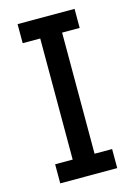

<svg xmlns="http://www.w3.org/2000/svg" viewBox="-113 -796 601 856"><g transform="rotate(-15 187.5 -367.5)"><path d="M56 0V-88H137V-647H56V-735H319V-647H238V-88H319V0Z"/></g></svg>

Font: Iosevka Custom Semibold
Style: Regular
Weight: 600
Designer: Belleve Invis
Foundry: Belleve Invis
Version: Version 27.0.2; ttfautohint (v1.8.4)